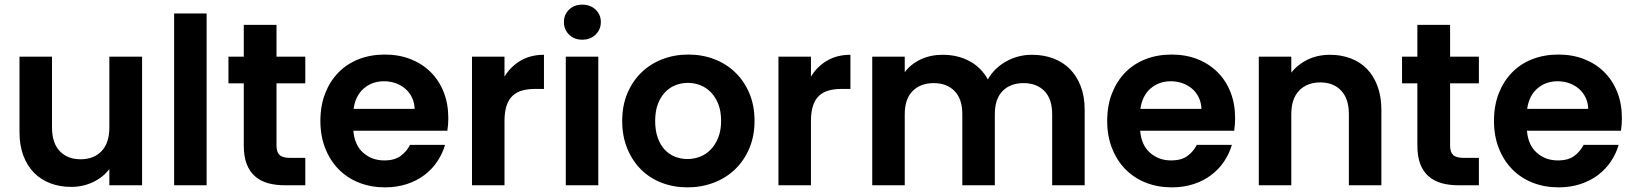

<svg xmlns="http://www.w3.org/2000/svg" viewBox="-20 -798 7039 827"><path d="M592 0H451V-70Q425 -35 381.5 -14Q338 7 286 7Q238 7 197 -8.5Q156 -24 126.5 -54Q97 -84 80.5 -128Q64 -172 64 -229V-554H204V-249Q204 -182 237.5 -147Q271 -112 327 -112Q384 -112 417.5 -147Q451 -182 451 -249V-554H592Z M730 -740H870V0H730Z M1030 -439H964V-554H1030V-691H1171V-554H1295V-439H1171V-171Q1171 -143 1184 -130.5Q1197 -118 1230 -118H1295V0H1207Q1167 0 1134.5 -9Q1102 -18 1078.5 -38.5Q1055 -59 1042.5 -91.5Q1030 -124 1030 -172Z M1634 -448Q1583 -448 1547 -417Q1511 -386 1503 -329H1766Q1765 -356 1754.5 -378Q1744 -400 1726 -415.5Q1708 -431 1684.5 -439.5Q1661 -448 1634 -448ZM1897 -174Q1886 -136 1863.5 -102.5Q1841 -69 1808 -44Q1775 -19 1732 -5Q1689 9 1638 9Q1578 9 1527 -11Q1476 -31 1439 -68.5Q1402 -106 1381 -159Q1360 -212 1360 -277Q1360 -343 1380.5 -395.5Q1401 -448 1437.5 -485.5Q1474 -523 1525 -543Q1576 -563 1638 -563Q1698 -563 1748 -543.5Q1798 -524 1834.5 -488Q1871 -452 1891 -401.5Q1911 -351 1911 -289Q1911 -275 1910 -262Q1909 -249 1907 -235H1502Q1507 -173 1544.5 -140Q1582 -107 1635 -107Q1680 -107 1706 -126.5Q1732 -146 1746 -174Z M2153 0H2013V-554H2153V-468Q2179 -511 2222 -536.5Q2265 -562 2323 -562V-415H2286Q2255 -415 2230.5 -408.5Q2206 -402 2188.5 -386Q2171 -370 2162 -343Q2153 -316 2153 -276Z M2417 -554H2557V0H2417ZM2488 -627Q2453 -627 2431 -649Q2409 -671 2409 -703Q2409 -735 2431 -756.5Q2453 -778 2488 -778Q2523 -778 2545.5 -756.5Q2568 -735 2568 -703Q2568 -671 2545.5 -649Q2523 -627 2488 -627Z M3230 -277Q3230 -212 3207.5 -159Q3185 -106 3146 -68.5Q3107 -31 3054 -11Q3001 9 2941 9Q2881 9 2829.5 -11Q2778 -31 2740.5 -68.5Q2703 -106 2681.5 -159Q2660 -212 2660 -277Q2660 -343 2682 -395.5Q2704 -448 2742.5 -485.5Q2781 -523 2833 -543Q2885 -563 2945 -563Q3005 -563 3057 -543Q3109 -523 3147.5 -485.5Q3186 -448 3208 -395.5Q3230 -343 3230 -277ZM2802 -277Q2802 -236 2813 -205Q2824 -174 2843 -153.5Q2862 -133 2887.5 -123Q2913 -113 2941 -113Q2969 -113 2995 -123Q3021 -133 3041 -153.5Q3061 -174 3073.5 -205Q3086 -236 3086 -277Q3086 -319 3074 -349.5Q3062 -380 3042 -400.5Q3022 -421 2996.5 -431Q2971 -441 2943 -441Q2915 -441 2889.5 -431Q2864 -421 2844.5 -400.5Q2825 -380 2813.5 -349.5Q2802 -319 2802 -277Z M3473 0H3333V-554H3473V-468Q3499 -511 3542 -536.5Q3585 -562 3643 -562V-415H3606Q3575 -415 3550.5 -408.5Q3526 -402 3508.5 -386Q3491 -370 3482 -343Q3473 -316 3473 -276Z M4512 -306Q4512 -372 4478.5 -406Q4445 -440 4389 -440Q4332 -440 4298.5 -406Q4265 -372 4265 -306V0H4125V-306Q4125 -372 4091.5 -406Q4058 -440 4002 -440Q3945 -440 3911 -406Q3877 -372 3877 -306V0H3737V-554H3877V-487Q3903 -522 3945.5 -542Q3988 -562 4040 -562Q4105 -562 4155.5 -535Q4206 -508 4235 -456Q4262 -504 4313 -533Q4364 -562 4425 -562Q4475 -562 4516.5 -546.5Q4558 -531 4588 -501Q4618 -471 4635 -426.5Q4652 -382 4652 -325V0H4512Z M5023 -448Q4972 -448 4936 -417Q4900 -386 4892 -329H5155Q5154 -356 5143.5 -378Q5133 -400 5115 -415.5Q5097 -431 5073.5 -439.5Q5050 -448 5023 -448ZM5286 -174Q5275 -136 5252.5 -102.5Q5230 -69 5197 -44Q5164 -19 5121 -5Q5078 9 5027 9Q4967 9 4916 -11Q4865 -31 4828 -68.5Q4791 -106 4770 -159Q4749 -212 4749 -277Q4749 -343 4769.5 -395.5Q4790 -448 4826.5 -485.5Q4863 -523 4914 -543Q4965 -563 5027 -563Q5087 -563 5137 -543.5Q5187 -524 5223.5 -488Q5260 -452 5280 -401.5Q5300 -351 5300 -289Q5300 -275 5299 -262Q5298 -249 5296 -235H4891Q4896 -173 4933.5 -140Q4971 -107 5024 -107Q5069 -107 5095 -126.5Q5121 -146 5135 -174Z M5790 -306Q5790 -373 5756.5 -408Q5723 -443 5667 -443Q5610 -443 5576 -408Q5542 -373 5542 -306V0H5402V-554H5542V-485Q5569 -520 5612 -541Q5655 -562 5709 -562Q5757 -562 5798 -546.5Q5839 -531 5868 -501Q5897 -471 5913.5 -426.5Q5930 -382 5930 -325V0H5790Z M6085 -439H6019V-554H6085V-691H6226V-554H6350V-439H6226V-171Q6226 -143 6239 -130.5Q6252 -118 6285 -118H6350V0H6262Q6222 0 6189.5 -9Q6157 -18 6133.5 -38.5Q6110 -59 6097.5 -91.5Q6085 -124 6085 -172Z M6689 -448Q6638 -448 6602 -417Q6566 -386 6558 -329H6821Q6820 -356 6809.5 -378Q6799 -400 6781 -415.5Q6763 -431 6739.5 -439.5Q6716 -448 6689 -448ZM6952 -174Q6941 -136 6918.5 -102.5Q6896 -69 6863 -44Q6830 -19 6787 -5Q6744 9 6693 9Q6633 9 6582 -11Q6531 -31 6494 -68.5Q6457 -106 6436 -159Q6415 -212 6415 -277Q6415 -343 6435.5 -395.5Q6456 -448 6492.5 -485.5Q6529 -523 6580 -543Q6631 -563 6693 -563Q6753 -563 6803 -543.5Q6853 -524 6889.5 -488Q6926 -452 6946 -401.5Q6966 -351 6966 -289Q6966 -275 6965 -262Q6964 -249 6962 -235H6557Q6562 -173 6599.5 -140Q6637 -107 6690 -107Q6735 -107 6761 -126.5Q6787 -146 6801 -174Z"/></svg>

Font: Poppins SemiBold
Style: Regular
Weight: 600
Designer: Ninad Kale (Devanagari), Jonny Pinhorn (Latin)
Foundry: Indian Type Foundry
Version: Version 3.002 2017